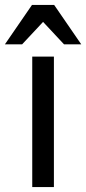

<svg xmlns="http://www.w3.org/2000/svg" viewBox="-41 -760 350 780"><path d="M90 0H178V-530H90ZM-21 -580H49L134 -671L219 -580H289L179 -740H89Z"/></svg>

Font: Golos Text VF
Style: Regular
Weight: 400
Designer: A.Korolkova, Vitaly Kuzmin
Foundry: ParaType Ltd
Version: Version 2.005